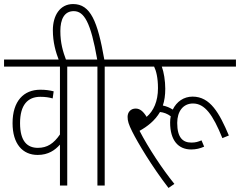

<svg xmlns="http://www.w3.org/2000/svg" viewBox="-20 -916 1185 948"><path d="M399 -587V-622H0V-587H276V-252C245 -207 213 -186 167 -186C115 -186 79 -218 79 -308C79 -398 117 -438 179 -438C204 -438 223 -435 240 -430L245 -465C225 -470 206 -473 179 -473C97 -473 42 -417 42 -308C42 -205 92 -151 166 -151C219 -151 252 -175 276 -202V0H312V-587Z M272 -615H308C290 -663 278 -704 278 -763C278 -820 297 -861 344 -861C395 -861 428 -807 460 -622H387V-587H461V0H497V-587H583V-622H495C462 -811 427 -896 341 -896C275 -896 241 -838 241 -767C241 -707 255 -659 272 -615Z M924 -178C948 -178 968 -183 988 -192L975 -223C958 -216 946 -212 925 -212C883 -212 855 -236 855 -309C855 -366 884 -405 933 -405C991 -405 1031 -350 1078 -234L1110 -247C1063 -358 1018 -439 931 -439C887 -439 852 -414 833 -375C819 -384 803 -391 784 -395C792 -418 796 -446 796 -478C796 -517 789 -560 779 -587H1145V-622H571V-587H741C751 -567 760 -532 760 -481C760 -415 738 -368 704 -339C687 -367 670 -380 650 -380C626 -380 610 -363 610 -339C610 -319 615 -302 633 -266C660 -212 730 -94 812 12L841 -8C781 -82 714 -184 669 -270C707 -291 745 -320 770 -363C789 -361 807 -354 823 -342C821 -333 820 -322 820 -311C820 -223 860 -178 924 -178Z"/></svg>

Font: Noto Sans ExtraCondensed ExtraLight
Style: Regular
Weight: 200
Width: 2
Designer: Monotype Design Team
Foundry: Monotype Imaging Inc.
Version: Version 2.013